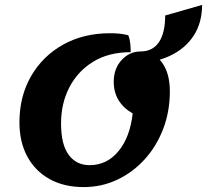

<svg xmlns="http://www.w3.org/2000/svg" viewBox="-20 -735 841 780"><path d="M320 25Q240 25 181.5 -7.5Q123 -40 91 -99Q59 -158 59 -238Q59 -344 106.5 -426Q154 -508 237 -554Q320 -600 427 -600Q446 -600 463 -598.5Q480 -597 501 -592Q507 -578 509 -560Q511 -542 511 -523Q422 -523 359 -484.5Q296 -446 262 -380.5Q228 -315 228 -234Q228 -148 259 -106Q290 -64 344 -64Q414 -64 461 -120.5Q508 -177 519 -274Q442 -319 442 -403Q442 -456 474 -491Q506 -526 552 -526Q605 -526 637.5 -482Q670 -438 670 -364Q670 -282 643 -211.5Q616 -141 568 -88Q520 -35 456.5 -5Q393 25 320 25ZM526 -479 551 -526Q600 -526 625.5 -563.5Q651 -601 651 -672L801 -715Q801 -643 767 -590.5Q733 -538 671 -508.5Q609 -479 526 -479Z"/></svg>

Font: Lemonada SemiBold
Style: Regular
Weight: 600
Designer: Mohamed Gaber (Arabic), Eduardo Tunni (Latin)
Foundry: Kief Type Foundry
Version: Version 4.005; ttfautohint (v1.8.3)